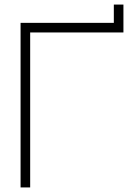

<svg xmlns="http://www.w3.org/2000/svg" viewBox="-20 -820 570 840"><path d="M70 0V-720H478V-800H520V-678H112V0Z"/></svg>

Font: Hauora
Style: Regular
Weight: 400
Designer: Wayne Shih
Foundry: WCYS
Version: Version 1.001